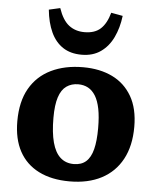

<svg xmlns="http://www.w3.org/2000/svg" viewBox="-56 -842 735 904"><g transform="rotate(5 312.0 -390.5)"><path d="M306 14Q221 14 160.5 -16.5Q100 -47 68.5 -105Q37 -163 37 -247Q37 -340 72.5 -402Q108 -464 173 -495.5Q238 -527 324 -527Q403 -527 462 -498.5Q521 -470 554.5 -412.5Q588 -355 588 -268Q588 -178 554 -115Q520 -52 457 -19Q394 14 306 14ZM319 -69Q355 -69 377 -88.5Q399 -108 409 -147.5Q419 -187 419 -247Q419 -301 411.5 -338.5Q404 -376 389.5 -399.5Q375 -423 354.5 -434Q334 -445 308 -445Q276 -445 252.5 -428.5Q229 -412 217 -375.5Q205 -339 205 -278Q205 -208 217.5 -161.5Q230 -115 255.5 -92Q281 -69 319 -69ZM311 -585Q258 -585 222 -609Q186 -633 165.5 -677.5Q145 -722 139 -783L192 -795Q211 -739 241.5 -715.5Q272 -692 315 -692Q364 -692 391.5 -717.5Q419 -743 433 -794L488 -784Q481 -727 459.5 -682Q438 -637 401 -611Q364 -585 311 -585Z"/></g></svg>

Font: Literata 18pt
Style: Bold
Weight: 700
Designer: Latin by Veronika Burian and Jose Scaglione. Greek by Irene Vlachou. Cyrillic by Vera Evstafieva.
Foundry: TypeTogether
Version: Version 3.103;gftools[0.9.29]